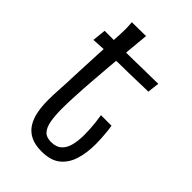

<svg xmlns="http://www.w3.org/2000/svg" viewBox="-193 -690 774 774"><g transform="rotate(45 193.5 -303.5)"><path d="M197 10Q158 10 133 -3Q108 -16 94 -39Q80 -62 74.5 -91.5Q69 -121 69 -155Q69 -187 71.5 -223.5Q74 -260 75 -300Q78 -376 80.5 -423.5Q83 -471 84.5 -499Q86 -527 87 -544.5Q88 -562 88 -577.5Q88 -593 86 -616L166 -617Q162 -573 157.5 -526Q153 -479 149 -435Q145 -391 142.5 -354Q140 -317 138 -294Q136 -259 134.5 -229Q133 -199 133 -173Q133 -132 138 -103Q143 -74 156.5 -59Q170 -44 197 -44Q226 -44 242.5 -59Q259 -74 265.5 -100.5Q272 -127 272 -160Q272 -176 271 -193Q270 -210 268 -227.5Q266 -245 263 -263H323Q326 -246 327.5 -229.5Q329 -213 330 -197Q331 -181 331 -166Q331 -115 318.5 -75.5Q306 -36 277 -13Q248 10 197 10ZM27 -456 33 -514Q31 -514 42.5 -514Q54 -514 72.5 -514Q91 -514 111 -513.5Q131 -513 145.5 -513Q160 -513 164 -513Q183 -513 206 -513.5Q229 -514 252 -514.5Q275 -515 294.5 -515Q314 -515 325.5 -515.5Q337 -516 337 -516L331 -465Q331 -465 322 -465Q313 -465 297.5 -464.5Q282 -464 262.5 -463.5Q243 -463 222.5 -462.5Q202 -462 182 -462Q158 -462 131 -461Q104 -460 80.5 -459Q57 -458 42 -457Q27 -456 27 -456Z"/></g></svg>

Font: Truculenta
Style: Regular
Weight: 400
Designer: Ivan Castro, Eva Sanz & Omnibus-Type Team
Foundry: Omnibus-Type
Version: Version 1.002